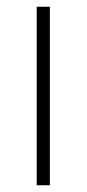

<svg xmlns="http://www.w3.org/2000/svg" viewBox="-20 -550 257 570"><path d="M128 0H89V-530H128Z"/></svg>

Font: Noto Sans Kannada ExtraLight
Style: Regular
Weight: 200
Designer: Jelle Bosma - Monotype Design Team
Foundry: Monotype Imaging Inc.
Version: Version 2.005; ttfautohint (v1.8.4.7-5d5b)